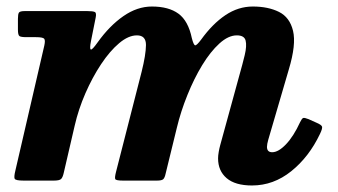

<svg xmlns="http://www.w3.org/2000/svg" viewBox="-20 -554 1038 589"><path d="M56 -520H248Q265 -520 270.8 -517.2Q276.5 -514.5 273.5 -500L259 -427.5Q254.5 -404.5 258.5 -402.2Q262.5 -400 279.5 -424Q316 -475 358.5 -504.5Q401 -534 446 -534Q497.5 -534 527.5 -512Q557.5 -490 568.5 -437Q574 -415.5 578.8 -415Q583.5 -414.5 597 -432.5Q632 -481 671.5 -507.5Q711 -534 755.5 -534Q802.5 -534 835.8 -517.5Q869 -501 879 -459.2Q889 -417.5 866 -341L803 -125.5Q799 -111.5 799 -103.5Q799 -87 815 -87Q834 -87 857.2 -111.2Q880.5 -135.5 900.5 -179Q906 -190.5 910 -192Q914 -193.5 926.5 -188.5L951 -177.5Q966.5 -171 968 -165.2Q969.5 -159.5 961.5 -143Q928 -72.5 873.5 -28.8Q819 15 753 15Q701.5 15 675.2 -7.5Q649 -30 649 -68Q649 -77 651 -88.2Q653 -99.5 655.5 -108.5L713.5 -320Q724 -357 730.8 -385.2Q737.5 -413.5 733.5 -429.5Q729.5 -445.5 706.5 -445.5Q680.5 -445.5 653 -420.5Q625.5 -395.5 600.2 -354Q575 -312.5 554.8 -262.2Q534.5 -212 522.5 -162L488 -21Q485.5 -9 481 -4.5Q476.5 0 461.5 0H357Q335.5 0 333.5 -4.8Q331.5 -9.5 336 -27L414.5 -334Q427.5 -386 427.8 -415.8Q428 -445.5 400 -445.5Q374 -445.5 345.5 -421.5Q317 -397.5 290.2 -357.2Q263.5 -317 242 -267.8Q220.5 -218.5 209 -168L175.5 -23.5Q172.5 -10 167.5 -5Q162.5 0 145.5 0H52Q27.5 0 25 -5.8Q22.5 -11.5 27 -30L116 -414.5Q119.5 -430.5 115.5 -435.2Q111.5 -440 90 -440H61Q44.5 -440 39.8 -443.2Q35 -446.5 35 -463V-496Q35 -510.5 38 -515.2Q41 -520 56 -520Z"/></svg>

Font: Besley*
Style: Bold Italic
Weight: 700
Italic angle: -13°
Designer: Owen Earl
Foundry: indestructible type*
Version: Version 2.000; ttfautohint (v1.8.3)